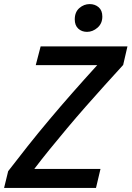

<svg xmlns="http://www.w3.org/2000/svg" viewBox="-26 -920 644 940"><path d="M-6 0 14 -82Q60 -142 110 -205Q160 -268 215 -333.5Q270 -399 329 -466Q388 -533 450 -601H149L173 -693H598L577 -602Q534 -555 487.5 -503.5Q441 -452 394 -398.5Q347 -345 302.5 -292Q258 -239 217 -188.5Q176 -138 142 -93H466L444 0ZM400 -764Q374 -764 357 -780Q340 -796 340 -825Q340 -861 362.5 -880.5Q385 -900 413 -900Q439 -900 457 -884.5Q475 -869 475 -839Q475 -805 451.5 -784.5Q428 -764 400 -764Z"/></svg>

Font: Ubuntu Sans Mono Medium
Style: Italic
Weight: 500
Italic angle: -13.5°
Monospace: yes
Designer: Dalton Maag Ltd
Foundry: Dalton Maag Ltd
Version: Version 1.006